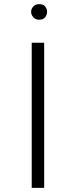

<svg xmlns="http://www.w3.org/2000/svg" viewBox="-20 -906 366 926"><path d="M133 -700H193V0H133ZM130 -849Q130 -858 134.5 -866.5Q139 -875 147.5 -880.5Q156 -886 169 -886Q189 -886 198 -874.5Q207 -863 207 -849Q207 -835 198 -823Q189 -811 169 -811Q156 -811 147.5 -817Q139 -823 134.5 -831.5Q130 -840 130 -849Z"/></svg>

Font: Moderustic Light
Style: Regular
Weight: 300
Designer: Tural Alisoy
Foundry: TAFT Foundry
Version: Version 2.120